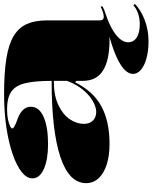

<svg xmlns="http://www.w3.org/2000/svg" viewBox="79 -634 766 965"><g transform="rotate(-90 462.5 -152.0)"><path d="M471 -515Q579 -515 650.5 -503.5Q722 -492 764 -466.5Q806 -441 824 -400Q842 -359 842 -300V-34Q842 -24 846.5 -19Q851 -14 860 -14Q869 -14 882.5 -18Q896 -22 912 -30V-20Q894 -10 867 -2Q840 6 808 10.5Q776 15 744 15Q643 15 590.5 -17.5Q538 -50 538 -120Q538 -129 538 -133Q538 -137 538 -141.5Q538 -146 538 -152L531 -158Q509 -114 479.5 -81Q450 -48 412 -27Q374 -6 326.5 4.5Q279 15 222 15Q162 15 118 1Q74 -13 49 -39.5Q24 -66 24 -103Q24 -188 155.5 -232Q287 -276 538 -276Q538 -359 526.5 -408Q515 -457 484 -478.5Q453 -500 396 -500Q367 -500 345 -495.5Q323 -491 311 -485Q299 -479 299 -474Q299 -469 310 -462.5Q321 -456 350 -446Q408 -423 408 -381Q408 -339 357.5 -316.5Q307 -294 219 -294Q143 -294 95.5 -315Q48 -336 48 -373Q48 -401 80 -426.5Q112 -452 170 -472Q228 -492 305 -503.5Q382 -515 471 -515ZM538 -265Q464 -265 416 -242Q368 -219 345 -184.5Q322 -150 322 -115Q322 -95 329.5 -81Q337 -67 350.5 -59.5Q364 -52 382 -52Q400 -52 421.5 -61.5Q443 -71 464.5 -89Q486 -107 505.5 -135Q525 -163 538 -199ZM873 -4Q806 18 769 48Q732 78 732 108Q732 136 756 151.5Q780 167 823 167Q852 167 876.5 158.5Q901 150 918 135L925 142Q894 173 843.5 192Q793 211 737 211Q690 211 652.5 201Q615 191 594 173Q573 155 573 133Q573 92 647 55.5Q721 19 865 -10Z"/></g></svg>

Font: Kalnia SemiExpanded SemiBold
Style: Regular
Weight: 600
Width: 6
Designer: Frida Medrano
Foundry: Frida Medrano
Version: Version 1.105